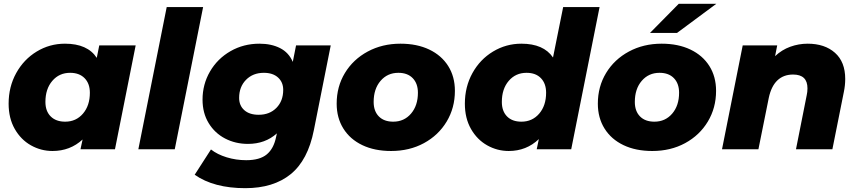

<svg xmlns="http://www.w3.org/2000/svg" viewBox="-20 -779 4477 1002"><path d="M688 -542 580 0H400L411 -51Q346 9 254 9Q194 9 141.5 -20.5Q89 -50 57 -106Q25 -162 25 -238Q25 -326 64.5 -397.5Q104 -469 171.5 -510Q239 -551 319 -551Q437 -551 485 -477L498 -542ZM449 -295Q449 -343 421.5 -371Q394 -399 346 -399Q289 -399 253 -357Q217 -315 217 -247Q217 -199 244.5 -171.5Q272 -144 320 -144Q377 -144 413 -186Q449 -228 449 -295Z M850 -742H1040L892 0H702Z M1706 -542 1618 -100Q1587 57 1497 130Q1407 203 1260 203Q1096 203 996 133L1081 1Q1114 27 1163 42Q1212 57 1265 57Q1336 57 1372.5 26.5Q1409 -4 1421 -65L1425 -83Q1364 -28 1274 -28Q1209 -28 1155 -56Q1101 -84 1069 -136.5Q1037 -189 1037 -259Q1037 -339 1076 -406Q1115 -473 1183 -512Q1251 -551 1334 -551Q1396 -551 1441.5 -528Q1487 -505 1508 -456L1525 -542ZM1458 -310Q1458 -350 1431 -374.5Q1404 -399 1357 -399Q1300 -399 1264 -362.5Q1228 -326 1228 -268Q1228 -228 1255 -204Q1282 -180 1330 -180Q1387 -180 1422.5 -216Q1458 -252 1458 -310Z M1737 -238Q1737 -327 1780 -398Q1823 -469 1899 -510Q1975 -551 2070 -551Q2156 -551 2220 -520.5Q2284 -490 2319 -434.5Q2354 -379 2354 -305Q2354 -216 2311 -144.5Q2268 -73 2192.5 -32Q2117 9 2021 9Q1935 9 1871 -21.5Q1807 -52 1772 -108Q1737 -164 1737 -238ZM2161 -295Q2161 -343 2134 -371Q2107 -399 2059 -399Q2002 -399 1966 -357Q1930 -315 1930 -247Q1930 -199 1957 -171.5Q1984 -144 2032 -144Q2089 -144 2125 -186Q2161 -228 2161 -295Z M3109 -742 2961 0H2781L2792 -53Q2727 9 2635 9Q2575 9 2522.5 -20.5Q2470 -50 2438 -106Q2406 -162 2406 -238Q2406 -326 2445.5 -397.5Q2485 -469 2553 -510Q2621 -551 2701 -551Q2817 -551 2866 -479L2919 -742ZM2830 -295Q2830 -343 2803 -371Q2776 -399 2728 -399Q2671 -399 2635 -357Q2599 -315 2599 -247Q2599 -199 2626 -171.5Q2653 -144 2701 -144Q2758 -144 2794 -186Q2830 -228 2830 -295Z M3100 -238Q3100 -327 3143 -398Q3186 -469 3262 -510Q3338 -551 3433 -551Q3519 -551 3583 -520.5Q3647 -490 3682 -434.5Q3717 -379 3717 -305Q3717 -216 3674 -144.5Q3631 -73 3555.5 -32Q3480 9 3384 9Q3298 9 3234 -21.5Q3170 -52 3135 -108Q3100 -164 3100 -238ZM3524 -295Q3524 -343 3497 -371Q3470 -399 3422 -399Q3365 -399 3329 -357Q3293 -315 3293 -247Q3293 -199 3320 -171.5Q3347 -144 3395 -144Q3452 -144 3488 -186Q3524 -228 3524 -295ZM3522 -759H3718L3513 -607H3372Z M4391 -367Q4391 -334 4384 -300L4324 0H4134L4190 -282Q4194 -299 4194 -318Q4194 -390 4119 -390Q4069 -390 4037 -359.5Q4005 -329 3992 -268L3938 0H3748L3856 -542H4036L4025 -486Q4060 -519 4104 -535Q4148 -551 4195 -551Q4284 -551 4337.5 -503.5Q4391 -456 4391 -367Z"/></svg>

Font: Idrija
Style: Italic
Weight: 800
Italic angle: -11.3°
Designer: Julieta Ulanovsky
Foundry: Julieta Ulanovsky
Version: Version 7.200